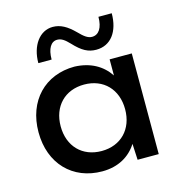

<svg xmlns="http://www.w3.org/2000/svg" viewBox="-108 -816 856 921"><g transform="rotate(-15 320.0 -355.5)"><path d="M465 0H570V-500H460V-420C424 -474 367 -507 288 -510C141 -510 40 -406 40 -250C40 -94 141 10 288 10C368 10 426 -25 461 -80ZM310 -85C214 -85 150 -151 150 -250C150 -349 214 -415 310 -415C406 -415 470 -349 470 -250C470 -151 406 -85 310 -85ZM527 -711H461C461 -656 440 -626 407 -626C387 -626 369 -639 343 -666C306 -703 274 -721 236 -721C171 -721 125 -658 125 -571H191C191 -625 210 -656 241 -656C262 -656 278 -644 300 -621C341 -577 371 -561 411 -561C483 -561 527 -620 527 -711Z"/></g></svg>

Font: Goli Medium
Style: Regular
Weight: 500
Designer: jaikishan Patel
Foundry: MagicType
Version: Version 1.000;Glyphs 3.2 (3242)